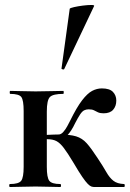

<svg xmlns="http://www.w3.org/2000/svg" viewBox="-20 -751 521 771"><path d="M20 0Q17 0 17 -6Q17 -12 20 -12Q55 -12 65 -25Q75 -38 75 -81V-305Q75 -349 65.5 -361.5Q56 -374 21 -374Q19 -374 19 -380Q19 -386 21 -386Q42 -386 68.5 -385Q95 -384 123 -384Q154 -384 183 -385Q212 -386 234 -386Q236 -386 236 -380Q236 -374 234 -374Q193 -374 180.5 -361.5Q168 -349 168 -303V-81Q168 -38 178 -25Q188 -12 222 -12Q225 -12 225 -6Q225 0 222 0Q201 0 175.5 -1Q150 -2 123 -2Q95 -2 68.5 -1Q42 0 20 0ZM359 0Q353 0 347 -2Q341 -4 332.5 -12.5Q324 -21 310.5 -40.5Q297 -60 276 -96Q252 -136 236.5 -156.5Q221 -177 206.5 -184.5Q192 -192 170 -192Q153 -192 132 -189L131 -207Q142 -208 160 -209Q178 -210 195 -210.5Q212 -211 216 -211Q261 -211 285.5 -203.5Q310 -196 328 -176Q346 -156 372 -116Q394 -83 407 -60Q420 -37 435.5 -25Q451 -13 478 -12Q481 -12 481 -6Q481 0 478 0ZM216 -191V-211Q225 -211 234 -221Q243 -231 250 -244Q257 -257 261 -265Q288 -320 309.5 -348Q331 -376 350 -386Q369 -396 389 -396Q420 -396 433.5 -382Q447 -368 447 -347Q447 -325 434.5 -310.5Q422 -296 396 -296Q382 -296 373.5 -300Q365 -304 357.5 -308Q350 -312 336 -312Q326 -312 318 -308Q310 -304 302 -292Q294 -280 282 -257Q266 -223 249.5 -207Q233 -191 216 -191ZM238 -474Q237 -471 231.5 -472.5Q226 -474 227 -476L260 -716Q262 -719 277.5 -722.5Q293 -726 312.5 -728.5Q332 -731 346 -731Q360 -731 358 -727Z"/></svg>

Font: Cormorant Light
Style: Regular
Weight: 300
Designer: Christian Thalmann (Catharsis Fonts)
Foundry: Catharsis Fonts
Version: Version 4.000